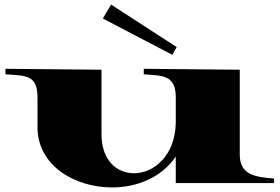

<svg xmlns="http://www.w3.org/2000/svg" viewBox="-20 -805 1223 840"><path d="M470 15C578 15 687 -28 749 -120V-4H1179V-24C1095 -30 1029 -41 1029 -128V-500L609 -504V-480C683 -473 749 -482 749 -380V-269C747 -123 652 -47 566 -47C492 -47 424 -102 424 -219V-500L4 -504V-480C88 -473 144 -481 144 -380V-249C144 -81 306 15 470 15ZM430 -724 734 -565 753 -599 466 -785Z"/></svg>

Font: Sprat Extended Black
Style: Regular
Weight: 900
Width: 9
Designer: Ethan Nakache
Foundry: Collletttivo
Version: Version 2.000;Glyphs 3.2 (3217)